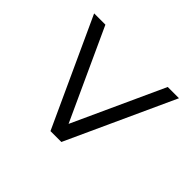

<svg xmlns="http://www.w3.org/2000/svg" viewBox="-116 -673 718 718"><g transform="rotate(-45 243.5 -313.5)"><path d="M457 -88.9 30.3 -284.2V-341.8L457 -537.6V-478L97.2 -313L457 -148.4Z"/></g></svg>

Font: Elstob 18pt
Style: Bold
Weight: 700
Designer: Peter S. Baker
Version: Version 1.015